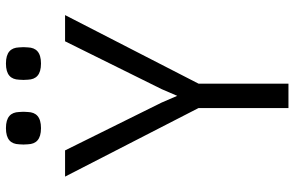

<svg xmlns="http://www.w3.org/2000/svg" viewBox="-188 -778 967 630"><g transform="rotate(-90 295.0 -463.5)"><path d="M30 -733 255 -295V0H335V-295L560 -733H474L317 -416L295 -365L273 -416L116 -733ZM136 -855C137 -828 152 -812 189 -812C226 -812 241 -828 242 -855C243 -866 243 -873 242 -884C241 -911 226 -927 189 -927C152 -927 137 -911 136 -884C135 -873 135 -866 136 -855ZM348 -855C349 -828 364 -812 401 -812C438 -812 453 -828 454 -855C455 -866 455 -873 454 -884C453 -911 438 -927 401 -927C364 -927 349 -911 348 -884C347 -873 347 -866 348 -855Z"/></g></svg>

Font: Kreadon Medium
Style: Regular
Weight: 500
Designer: kohakuno
Foundry: StudioGnu
Version: Version 1.000;Glyphs 3.1.2 (3151)